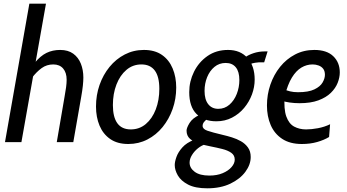

<svg xmlns="http://www.w3.org/2000/svg" viewBox="-20 -770 1882 1040"><path d="M7 0 139 -750H229L96 0ZM287.5 0 329.5 -245Q335 -275 338 -297.5Q341 -320 341 -338Q341 -376.5 322 -398.8Q303 -421 268.5 -421Q233 -421 205.5 -401Q178 -381 153.5 -349L167.5 -429Q199 -467.5 232 -483.5Q265 -499.5 306 -499.5Q349 -499.5 376.8 -479.2Q404.5 -459 418 -425Q431.5 -391 431.5 -350Q431.5 -332 428.8 -305.8Q426 -279.5 420 -246L377 0Z M675 10Q616 10 577.2 -16.8Q538.5 -43.5 519.2 -89.5Q500 -135.5 500 -193Q500 -254.5 519.2 -309.8Q538.5 -365 573.5 -407.8Q608.5 -450.5 656 -475Q703.5 -499.5 759.5 -499.5Q818.5 -499.5 857.2 -472.5Q896 -445.5 915.2 -399.2Q934.5 -353 934.5 -295.5Q934.5 -234.5 915 -179.5Q895.5 -124.5 860.8 -81.8Q826 -39 778.5 -14.5Q731 10 675 10ZM688.5 -69Q735 -69 769.8 -98.2Q804.5 -127.5 823.8 -177.5Q843 -227.5 843 -289Q843 -355.5 818.2 -388.2Q793.5 -421 746 -421Q699.5 -421 664.8 -391.5Q630 -362 610.8 -312.2Q591.5 -262.5 591.5 -201Q591.5 -135.5 615.8 -102.2Q640 -69 688.5 -69Z M1152 -113Q1084 -113 1044.5 -152.5Q1005 -192 1005 -271Q1005 -329 1030.8 -381.2Q1056.5 -433.5 1103.8 -466.5Q1151 -499.5 1215 -499.5Q1282 -499.5 1320.8 -455.8Q1359.5 -412 1359.5 -339Q1359.5 -298.5 1344.8 -258.5Q1330 -218.5 1302.5 -185.5Q1275 -152.5 1236.8 -132.8Q1198.5 -113 1152 -113ZM1162.5 -180.5Q1197 -180.5 1222.8 -203Q1248.5 -225.5 1262.5 -261.2Q1276.5 -297 1276.5 -336.5Q1276.5 -382 1257.2 -405.5Q1238 -429 1202.5 -429Q1167.5 -429 1141.8 -407.8Q1116 -386.5 1102 -352Q1088 -317.5 1088 -277.5Q1088 -231 1107.8 -205.8Q1127.5 -180.5 1162.5 -180.5ZM1103 250Q1037.5 250 998.8 229.8Q960 209.5 943.2 180.2Q926.5 151 926.5 124Q926.5 106 935.8 80Q945 54 967.8 28.5Q990.5 3 1031 -12.5L1094.5 11Q1072.5 17 1052.5 33Q1032.5 49 1019.8 69.8Q1007 90.5 1007 111Q1007 140 1034.5 160.5Q1062 181 1114 181Q1155.5 181 1186.2 168Q1217 155 1234.2 135Q1251.5 115 1251.5 94.5Q1251.5 71 1232.8 57.8Q1214 44.5 1184 37Q1154 29.5 1120.8 23Q1087.5 16.5 1057.8 7.5Q1028 -1.5 1009.2 -18Q990.5 -34.5 990.5 -62.5Q990.5 -77 1006.5 -103.5Q1022.5 -130 1060.5 -147.5L1105 -127.5Q1093 -119 1085.2 -109.2Q1077.5 -99.5 1077.5 -88Q1077.5 -71 1103.2 -62Q1129 -53 1188 -39Q1210 -34 1236 -26Q1262 -18 1285 -5Q1308 8 1323 28.8Q1338 49.5 1338 80.5Q1338 121.5 1309.2 160.5Q1280.5 199.5 1227.8 224.8Q1175 250 1103 250ZM1335 -422.5 1307.5 -459.5Q1326 -473 1354 -482.2Q1382 -491.5 1414.5 -491.5H1429.5L1411 -432.5H1383.5Q1379 -432.5 1363 -430.2Q1347 -428 1335 -422.5Z M1514 -287.5Q1533.5 -279.5 1551.8 -275Q1570 -270.5 1594.5 -270.5Q1651 -270.5 1682.8 -285.8Q1714.5 -301 1727.2 -323Q1740 -345 1740 -365Q1740 -385 1730.8 -397.2Q1721.5 -409.5 1706 -415.2Q1690.5 -421 1673.5 -421Q1641 -421 1612.5 -404Q1584 -387 1561.2 -350Q1538.5 -313 1523.5 -253L1522 -251.5Q1516.5 -179 1530.8 -139.2Q1545 -99.5 1573.5 -84.2Q1602 -69 1638 -69Q1667 -69 1702 -75.5Q1737 -82 1768 -97L1762.5 -28Q1735.5 -11.5 1698 -0.8Q1660.5 10 1615 10Q1550.5 10 1508.5 -17.8Q1466.5 -45.5 1446.2 -92.8Q1426 -140 1426 -198.5Q1426 -257.5 1444.5 -311.5Q1463 -365.5 1497.2 -408Q1531.5 -450.5 1578.5 -475Q1625.5 -499.5 1682.5 -499.5Q1750 -499.5 1785.2 -465.5Q1820.5 -431.5 1820.5 -377.5Q1820.5 -350.5 1809 -321.2Q1797.5 -292 1772 -267Q1746.5 -242 1704.8 -226.5Q1663 -211 1602.5 -211Q1575 -211 1548.5 -214.8Q1522 -218.5 1506 -225Z"/></svg>

Font: Cabin
Style: Italic
Weight: 400
Width: 4
Italic angle: -10°
Designer: Pablo Impallari
Foundry: Pablo Impallari. http://www.impallari.com Igino Marini. http://www.ikern.com
Version: Version 3.001